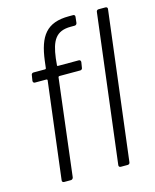

<svg xmlns="http://www.w3.org/2000/svg" viewBox="-108 -778 688 851"><g transform="rotate(-15 236.5 -352.0)"><path d="M136 -541 132 -508C132 -506 130 -504 128 -504H74C69 -504 64 -500 64 -494L60 -469C60 -463 63 -459 69 -459H122C124 -459 126 -457 126 -455L71 -10C70 -4 74 0 80 0H111C116 0 121 -4 122 -10L176 -455C176 -457 179 -459 181 -459H277C282 -459 287 -463 287 -469L291 -494C291 -500 288 -504 282 -504H186C184 -504 182 -506 183 -508L186 -539C196 -617 217 -657 286 -657H304C310 -657 314 -661 315 -667L318 -694C319 -700 315 -704 310 -704H290C187 -704 150 -651 136 -541ZM415 -690 331 -10C330 -4 334 0 340 0H372C377 0 382 -4 382 -10L466 -690C467 -696 463 -700 457 -700H425C420 -700 415 -696 415 -690Z"/></g></svg>

Font: Barlow Semi Condensed Light
Style: Italic
Weight: 300
Width: 4
Italic angle: -7°
Designer: Jeremy Tribby
Foundry: Tribby Type
Version: Version 1.422;hotconv 1.0.109;makeotfexe 2.5.65596